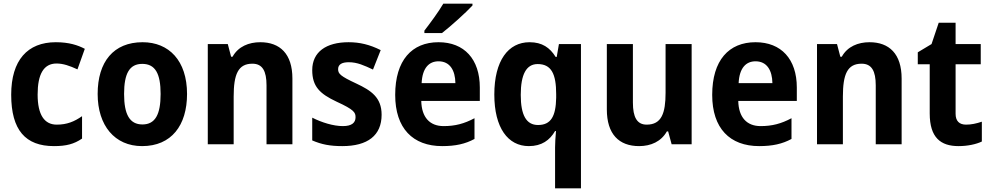

<svg xmlns="http://www.w3.org/2000/svg" viewBox="-20 -786 5397 1046"><path d="M274 10C341 10 383 -1 427 -31V-153C384 -123 344 -107 289 -107C222 -107 185 -160 185 -271C185 -382 218 -440 288 -440C324 -440 359 -428 402 -408L442 -520C404 -540 356 -556 284 -556C130 -556 41 -458 41 -270C41 -77 119 10 274 10Z M999 -274C999 -456 900 -556 757 -556C599 -556 512 -450 512 -274C512 -102 605 10 754 10C914 10 999 -103 999 -274ZM656 -274C656 -385 685 -438 755 -438C826 -438 855 -385 855 -274C855 -163 826 -108 756 -108C686 -108 656 -163 656 -274Z M1398 -556C1336 -556 1278 -533 1247 -477H1239L1221 -546H1112V0H1253V-260C1253 -381 1277 -439 1355 -439C1410 -439 1432 -399 1432 -321V0H1573V-358C1573 -493 1505 -556 1398 -556Z M2059 -161C2059 -255 2002 -293 1921 -331C1835 -371 1822 -384 1822 -409C1822 -434 1841 -447 1880 -447C1927 -447 1965 -429 2012 -407L2054 -513C1994 -543 1940 -556 1879 -556C1757 -556 1681 -503 1681 -404C1681 -315 1722 -275 1814 -232C1910 -188 1917 -173 1917 -147C1917 -118 1897 -99 1848 -99C1796 -99 1732 -119 1681 -145V-21C1732 1 1778 10 1845 10C1983 10 2059 -48 2059 -161Z M2554 -756V-766H2395C2369 -721 2325 -662 2292 -619V-606H2388C2437 -644 2520 -719 2554 -756ZM2369 -556C2224 -556 2133 -458 2133 -269C2133 -87 2229 10 2389 10C2462 10 2515 -2 2565 -29V-142C2509 -112 2459 -99 2397 -99C2321 -99 2277 -147 2275 -236H2594V-309C2594 -464 2509 -556 2369 -556ZM2369 -452C2431 -452 2460 -403 2461 -333H2277C2281 -417 2318 -452 2369 -452Z M3004 17V240H3145V-546H3025L3013 -476H3007C2976 -526 2934 -556 2865 -556C2749 -556 2673 -456 2673 -271C2673 -90 2747 10 2861 10C2931 10 2975 -22 3004 -72H3009C3006 -37 3004 -8 3004 17ZM2911 -105C2847 -105 2817 -159 2817 -269C2817 -380 2847 -437 2909 -437C2984 -437 3010 -383 3010 -273V-253C3008 -153 2982 -105 2911 -105Z M3748 -546H3606V-281C3606 -169 3584 -107 3503 -107C3450 -107 3428 -148 3428 -227V-546H3286V-190C3286 -55 3352 10 3462 10C3526 10 3582 -15 3613 -70H3620L3639 0H3748Z M4096 -556C3951 -556 3860 -458 3860 -269C3860 -87 3956 10 4116 10C4189 10 4242 -2 4292 -29V-142C4236 -112 4186 -99 4124 -99C4048 -99 4004 -147 4002 -236H4321V-309C4321 -464 4236 -556 4096 -556ZM4096 -452C4158 -452 4187 -403 4188 -333H4004C4008 -417 4045 -452 4096 -452Z M4717 -556C4655 -556 4597 -533 4566 -477H4558L4540 -546H4431V0H4572V-260C4572 -381 4596 -439 4674 -439C4729 -439 4751 -399 4751 -321V0H4892V-358C4892 -493 4824 -556 4717 -556Z M5243 -107C5207 -107 5186 -126 5186 -166V-436H5323V-546H5186V-662H5094L5055 -546L4980 -501V-436H5045V-168C5045 -36 5105 10 5202 10C5251 10 5298 0 5329 -15V-123C5299 -113 5272 -107 5243 -107Z"/></svg>

Font: Noto Sans Sinhala UI SemiCondensed
Style: Bold
Weight: 700
Width: 4
Designer: Jelle Bosma - Monotype Design Team
Foundry: Monotype Imaging Inc.
Version: Version 2.006